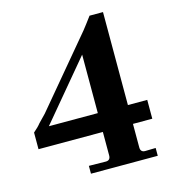

<svg xmlns="http://www.w3.org/2000/svg" viewBox="-94 -681 675 758"><g transform="rotate(-15 243.0 -302.0)"><path d="M185 0V-32L254 -31Q273 -31 273 -51V-147H10V-215Q30 -232 40 -245L70 -276L303 -554L320 -576L341 -604H396V-224H475V-147H396V-51Q396 -31 415 -31L458 -32V0ZM73 -224H273V-463Z"/></g></svg>

Font: UnnaBold
Style: Bold
Weight: 700
Designer: Jorge de Buen Unna
Foundry: Omnibus-Type
Version: Version 2.008;hotconv 1.0.109;makeotfexe 2.5.65596